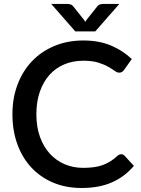

<svg xmlns="http://www.w3.org/2000/svg" viewBox="-20 -930 704 958"><path d="M585 -160.5Q594.5 -160.5 601.5 -153L648 -102.5Q604 -49.5 540 -20.8Q476 8 387 8Q308 8 244.2 -19.2Q180.5 -46.5 135.5 -95.2Q90.5 -144 66.2 -211.5Q42 -279 42 -360Q42 -441 67.8 -508.8Q93.5 -576.5 140.2 -625.2Q187 -674 252.2 -701Q317.5 -728 396 -728Q474 -728 533.8 -702.8Q593.5 -677.5 637.5 -635.5L599 -581Q595 -575.5 589.5 -571.5Q584 -567.5 574.5 -567.5Q564.5 -567.5 551.8 -576.8Q539 -586 519.2 -597.2Q499.5 -608.5 469.8 -617.8Q440 -627 395.5 -627Q344 -627 301 -609Q258 -591 227 -556.5Q196 -522 178.8 -472.5Q161.5 -423 161.5 -360Q161.5 -296.5 179.5 -246.8Q197.5 -197 229 -162.8Q260.5 -128.5 303 -110.5Q345.5 -92.5 394.5 -92.5Q424.5 -92.5 448.2 -95.8Q472 -99 492 -106.2Q512 -113.5 529.8 -124.5Q547.5 -135.5 565 -151.5Q575 -160.5 585 -160.5ZM575.5 -910.5 455.5 -773.5H355.5L235.5 -910.5H313.5Q320 -910.5 329.8 -908.5Q339.5 -906.5 346.5 -897L399 -831Q403 -825.5 405.5 -821Q408 -825.5 412 -831L464 -896.5Q471.5 -906.5 481 -908.5Q490.5 -910.5 497.5 -910.5Z"/></svg>

Font: Lato 2
Style: Regular
Weight: 600
Designer: Lukasz Dziedzic with Adam Twardoch and Botio Nikoltchev
Foundry: tyPoland Lukasz Dziedzic
Version: Version 2.015; 2015-08-06; http://www.latofonts.com/